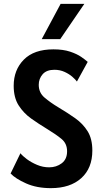

<svg xmlns="http://www.w3.org/2000/svg" viewBox="-20 -965 534 996"><path d="M244 11Q170.5 11 115.5 -13.5Q60.5 -38 35 -65L86 -170Q96.5 -156.5 119.2 -139.5Q142 -122.5 172.2 -109.8Q202.5 -97 235 -97Q272.5 -97 300.2 -118Q328 -139 328 -180Q328 -220.5 299.2 -244.2Q270.5 -268 221 -298Q180.5 -322.5 141.5 -350.2Q102.5 -378 76.8 -418.2Q51 -458.5 51 -520Q51 -602.5 103.8 -655.8Q156.5 -709 257 -709Q308 -709 343.8 -697Q379.5 -685 401.8 -669.5Q424 -654 435 -644L379 -542Q372 -552 355.5 -566.5Q339 -581 315 -592Q291 -603 262 -603Q221.5 -603 201.2 -579.8Q181 -556.5 181 -525Q181 -484.5 210.8 -459Q240.5 -433.5 283 -408Q330 -380 370 -351.8Q410 -323.5 434.5 -284.2Q459 -245 459 -184Q459 -92.5 401.5 -40.8Q344 11 244 11ZM196.5 -762 294.5 -945H417.5L292.5 -762Z"/></svg>

Font: Alatsi
Style: Regular
Weight: 400
Designer: Spyros Zevelakis, Eben Sorkin
Foundry: www.sorkintype.com
Version: Version 1.008; ttfautohint (v1.8.4.7-5d5b)